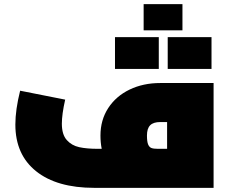

<svg xmlns="http://www.w3.org/2000/svg" viewBox="-20 -905 1119 925"><path d="M1009 -505V0H434Q254 0 154 -80Q54 -160 54 -305Q54 -376 77 -468L294 -425Q278 -354 278 -309Q278 -257 301.5 -230.5Q325 -204 361.5 -196Q398 -188 452 -188H470Q464 -218 464 -252Q464 -327 501.5 -384.5Q539 -442 604.5 -473.5Q670 -505 752 -505ZM785 -188V-317H752Q719 -317 703.5 -301.5Q688 -286 688 -252Q688 -223 693.5 -209.5Q699 -196 709.5 -192Q720 -188 741 -188ZM672 -885H859V-759H672ZM534 -726H745V-573H534ZM788 -726H999V-573H788Z"/></svg>

Font: Cairo Black
Style: Regular
Weight: 900
Designer: Mohamed Gaber, Accademia di Belle Arti di Urbino and others
Foundry: Kief Type Foundry, Accademia di Belle Arti di Urbino and others
Version: Version 3.011